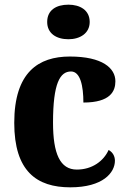

<svg xmlns="http://www.w3.org/2000/svg" viewBox="-20 -792 547 822"><path d="M273 -624C322 -624 364 -649 364 -698C364 -749 322 -772 273 -772C221 -772 182 -749 182 -698C182 -649 221 -624 273 -624ZM281 10C421 10 472 -53 472 -104C472 -123 463 -140 445 -150C424 -103 375 -66 309 -66C237 -66 207 -134 207 -267C207 -436 237 -486 284 -486C324 -486 337 -424 337 -353C453 -353 474 -402 474 -444C474 -500 419 -550 279 -550C145 -550 41 -483 41 -266C41 -59 137 10 281 10Z"/></svg>

Font: Noto Serif Tamil SemiCondensed ExtraBold
Style: Italic
Weight: 800
Width: 4
Italic angle: -12°
Designer: Indian Type Foundry, Tom Grace, and the Monotype Design Team
Foundry: Monotype Imaging Inc.
Version: Version 2.003